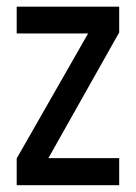

<svg xmlns="http://www.w3.org/2000/svg" viewBox="-20 -547 401 567"><path d="M29.3 0V-79.1L240.2 -448.2H29.3V-527.3H332V-451.2L123 -80.1H332V0Z"/></svg>

Font: Post No Bills Colombo SemiBold
Style: Regular
Weight: 600
Designer: Kosala Senevirathne, Siva Puranthara, Lasantha Premarathna, Tharique Azeez
Foundry: Mooniak
Version: Version 1.220 ; ttfautohint (v1.6)